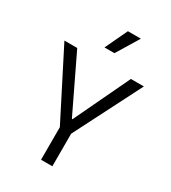

<svg xmlns="http://www.w3.org/2000/svg" viewBox="-212 -996 982 1103"><g transform="rotate(30 278.5 -444.5)"><path d="M241 0V-216L15 -660H100L277 -292H281L456 -660H542L316 -216V0ZM300 -741H234L304 -889H390Z"/></g></svg>

Font: Bricolage Grotesque Light
Style: Regular
Weight: 300
Designer: Mathieu Triay
Foundry: Atelier Triay
Version: Version 1.000;gftools[0.9.30]